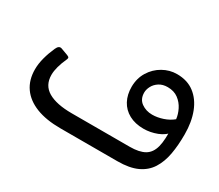

<svg xmlns="http://www.w3.org/2000/svg" viewBox="-100 -762 1128 987"><g transform="rotate(30 463.5 -268.5)"><path d="M327.4 1.9Q242.3 1.9 183.4 -21.3Q124.4 -44.6 93.5 -88.6Q62.5 -132.6 62.5 -195.8Q62.5 -229 72.3 -265.4Q82 -301.7 97.9 -337.1Q109.8 -364.5 129.3 -356.3L163.9 -343.6Q171.7 -340.9 177.9 -337Q184.1 -333.1 179.1 -321.6Q150 -257.6 150 -213.7Q150 -151.8 199.1 -122.9Q248.2 -94.1 339.4 -94.1H465.2V1.9ZM460.8 1.9Q446.1 1.9 441.3 -3.4Q436.5 -8.7 436.9 -15.7Q437.3 -22.6 437.3 -27.8V-69.3Q437.3 -85.2 441.2 -89.7Q445.1 -94.1 460.8 -94.1H683.6Q739.9 -94.1 771.3 -112.3Q802.8 -130.5 814 -173.9Q825.1 -217.2 820.1 -292.8L839.7 -271.6Q816.4 -239.9 777.1 -224.8Q737.8 -209.7 698 -209.7Q648.1 -209.7 611.8 -229.4Q575.6 -249 556.5 -284.5Q537.5 -319.9 537.7 -366.7Q538.1 -417.2 562.2 -456.2Q586.3 -495.2 625.3 -517.3Q664.4 -539.5 708.1 -539.5Q769.6 -539.5 811.2 -507.8Q852.9 -476.1 874.7 -419.9Q896.4 -363.7 896.4 -291.1Q896.7 -226.1 887 -172.2Q877.2 -118.4 852.3 -79.2Q827.4 -40.1 782.2 -19.1Q736.9 1.9 665.8 1.9ZM700.4 -294.6Q730.9 -294.6 763.4 -305.5Q795.9 -316.4 819.3 -336.1Q816.3 -363.4 802.4 -391.4Q788.6 -419.3 763.2 -438.4Q737.8 -457.5 699.8 -457.5Q670.6 -457.5 649.9 -444.2Q629.2 -430.9 618.8 -411.1Q608.5 -391.4 608.5 -372.9Q608.5 -334.2 635.9 -314.4Q663.4 -294.6 700.4 -294.6Z"/></g></svg>

Font: Rubik Light
Style: Italic
Weight: 300
Italic angle: -12°
Designer: Hubert and Fischer
Foundry: Hubert and Fischer
Version: Version 2.300;gftools[0.9.30]